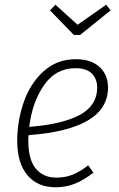

<svg xmlns="http://www.w3.org/2000/svg" viewBox="-20 -783 505 814"><path d="M101 -210Q100 -202 100 -187Q100 -107 131.5 -68.5Q163 -30 219 -30Q257 -30 288 -42.5Q319 -55 354 -82L376 -51Q336 -20 298 -4.5Q260 11 216 11Q139 11 96 -40.5Q53 -92 53 -186Q53 -270 80.5 -349.5Q108 -429 164.5 -480.5Q221 -532 302 -532Q366 -532 402 -499Q438 -466 438 -412Q438 -235 101 -210ZM104 -245Q249 -257 320.5 -297Q392 -337 392 -411Q392 -449 369 -471.5Q346 -494 300 -494Q216 -494 166 -421Q116 -348 104 -245ZM430 -763 449 -739 320 -635H293L192 -739L215 -763L309 -678Z"/></svg>

Font: Fira Sans Condensed ExtraLight
Style: Italic
Weight: 275
Width: 3
Italic angle: -8°
Designer: Carrois Corporate & Edenspiekermann AG
Foundry: Carrois Corporate GbR & Edenspiekermann AG
Version: Version 4.203